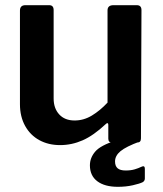

<svg xmlns="http://www.w3.org/2000/svg" viewBox="-20 -550 628 741"><path d="M268 -85Q303 -85 334.5 -104Q366 -123 395 -154V-510Q395 -530 418 -530H508Q526 -530 526 -511L524 -16Q524 0 510 0H412Q398 0 398 -15V-68Q398 -73 395.5 -74.5Q393 -76 388 -71Q341 -27 299 -8.5Q257 10 212 10Q167 10 132 -9Q97 -28 77 -64Q57 -100 57 -148V-509Q57 -530 78 -530H170Q187 -530 187 -511V-170Q187 -132 208.5 -108.5Q230 -85 268 -85ZM327 88Q327 59 347.5 35Q368 11 428 -8L520 -4Q466 16 445 33.5Q424 51 424 73Q424 91 434 99.5Q444 108 465 108Q485 108 500 103.5Q515 99 525 94Q539 87 539 101V139Q539 148 531 153Q519 159 492.5 165Q466 171 435 171Q384 171 355.5 149.5Q327 128 327 88Z"/></svg>

Font: Libre Franklin SemiBold
Style: Regular
Weight: 600
Designer: Pablo Impallari, Rodrigo Fuenzalida, Nhung Nguyen
Foundry: Impallari Type
Version: Version 3.000